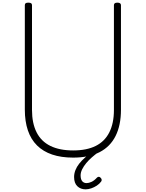

<svg xmlns="http://www.w3.org/2000/svg" viewBox="-20 -1168 1098 1446"><path d="M531 19Q441 19 373 -4Q305 -27 259 -72.5Q213 -118 190 -186Q167 -254 167 -342V-1129Q167 -1139 173 -1143.5Q179 -1148 193 -1148Q208 -1148 214.5 -1143.5Q221 -1139 221 -1129V-340Q221 -240 255.5 -171.5Q290 -103 359.5 -69Q429 -35 531 -35Q633 -35 701 -69Q769 -103 803.5 -171.5Q838 -240 838 -340V-1129Q838 -1139 844.5 -1143.5Q851 -1148 864 -1148Q891 -1148 891 -1129V-342Q891 -225 850.5 -144Q810 -63 730 -22Q650 19 531 19ZM625 258Q587 258 562.5 234.5Q538 211 538 165Q538 139 548 113.5Q558 88 576.5 64.5Q595 41 621 18Q647 -5 678 -26H718V-20Q695 -3 671.5 17.5Q648 38 629 61Q610 84 598.5 107.5Q587 131 587 153Q587 182 599 196.5Q611 211 632 211Q649 211 669.5 201.5Q690 192 710 170Q716 164 723 163.5Q730 163 736 169Q744 176 745.5 184Q747 192 742 199Q729 217 709 230Q689 243 667 250.5Q645 258 625 258Z"/></svg>

Font: Playwrite CL ExtraLight
Style: Regular
Weight: 200
Designer: Veronika Burian, José Scaglione
Foundry: TypeTogether
Version: Version 1.002